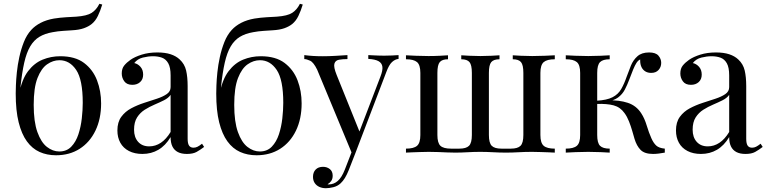

<svg xmlns="http://www.w3.org/2000/svg" viewBox="-20 -806 4049 1014"><path d="M505 -786 520 -782Q510 -749 497 -722Q484 -695 464 -679Q448 -666 423 -657Q398 -648 360 -646Q344 -645 314 -643Q284 -641 258 -636Q217 -629 188 -611.5Q159 -594 139.5 -561Q120 -528 108 -475Q96 -422 88 -345L138 -284L81 -312Q96 -388 128.5 -430.5Q161 -473 205 -491Q249 -509 298 -509Q377 -509 424 -473.5Q471 -438 492.5 -381.5Q514 -325 514 -260Q514 -178 484 -116Q454 -54 400.5 -20Q347 14 276 14Q228 14 189 -3.5Q150 -21 122 -59.5Q94 -98 78.5 -160Q63 -222 63 -312Q63 -325 64 -355Q65 -385 69 -424Q73 -463 82 -504.5Q91 -546 106 -584Q121 -622 145 -648Q165 -670 195 -685.5Q225 -701 265 -708Q296 -713 330 -715Q364 -717 383 -718Q439 -722 464 -738Q489 -754 505 -786ZM294 -488Q260 -488 229 -466.5Q198 -445 178 -394Q158 -343 158 -252Q158 -163 177.5 -108.5Q197 -54 228 -30Q259 -6 293 -6Q332 -6 356.5 -31.5Q381 -57 394 -96.5Q407 -136 412 -180.5Q417 -225 417 -263Q417 -385 382.5 -436.5Q348 -488 294 -488Z M732 7Q691 7 661 -8.5Q631 -24 615.5 -52Q600 -80 600 -117Q600 -161 620.5 -189Q641 -217 673 -234Q705 -251 740.5 -262.5Q776 -274 808 -284.5Q840 -295 860.5 -309Q881 -323 881 -346V-408Q881 -450 868.5 -472Q856 -494 835 -501.5Q814 -509 788 -509Q763 -509 734.5 -502Q706 -495 689 -473Q708 -469 722 -453Q736 -437 736 -412Q736 -387 720 -372.5Q704 -358 679 -358Q650 -358 636.5 -376.5Q623 -395 623 -418Q623 -444 636 -460Q649 -476 669 -490Q692 -506 728.5 -517.5Q765 -529 811 -529Q852 -529 881 -519.5Q910 -510 929 -492Q955 -468 963 -433.5Q971 -399 971 -351V-73Q971 -48 978.5 -37Q986 -26 1002 -26Q1013 -26 1023 -31Q1033 -36 1047 -47L1058 -30Q1037 -14 1018 -3.5Q999 7 967 7Q938 7 919 -3Q900 -13 890.5 -32.5Q881 -52 881 -82Q854 -37 816.5 -15Q779 7 732 7ZM768 -33Q801 -33 829.5 -52Q858 -71 881 -109V-305Q869 -288 846 -276.5Q823 -265 796 -253.5Q769 -242 744.5 -226.5Q720 -211 704 -186Q688 -161 688 -121Q688 -81 709.5 -57Q731 -33 768 -33Z M1564 -786 1579 -782Q1569 -749 1556 -722Q1543 -695 1523 -679Q1507 -666 1482 -657Q1457 -648 1419 -646Q1403 -645 1373 -643Q1343 -641 1317 -636Q1276 -629 1247 -611.5Q1218 -594 1198.5 -561Q1179 -528 1167 -475Q1155 -422 1147 -345L1197 -284L1140 -312Q1155 -388 1187.5 -430.5Q1220 -473 1264 -491Q1308 -509 1357 -509Q1436 -509 1483 -473.5Q1530 -438 1551.5 -381.5Q1573 -325 1573 -260Q1573 -178 1543 -116Q1513 -54 1459.5 -20Q1406 14 1335 14Q1287 14 1248 -3.5Q1209 -21 1181 -59.5Q1153 -98 1137.5 -160Q1122 -222 1122 -312Q1122 -325 1123 -355Q1124 -385 1128 -424Q1132 -463 1141 -504.5Q1150 -546 1165 -584Q1180 -622 1204 -648Q1224 -670 1254 -685.5Q1284 -701 1324 -708Q1355 -713 1389 -715Q1423 -717 1442 -718Q1498 -722 1523 -738Q1548 -754 1564 -786ZM1353 -488Q1319 -488 1288 -466.5Q1257 -445 1237 -394Q1217 -343 1217 -252Q1217 -163 1236.5 -108.5Q1256 -54 1287 -30Q1318 -6 1352 -6Q1391 -6 1415.5 -31.5Q1440 -57 1453 -96.5Q1466 -136 1471 -180.5Q1476 -225 1476 -263Q1476 -385 1441.5 -436.5Q1407 -488 1353 -488Z M2085 -515V-495Q2066 -493 2050 -478Q2034 -463 2020 -425L1856 5H1839L1655 -438Q1636 -477 1617.5 -485.5Q1599 -494 1587 -494V-515Q1609 -512 1633 -510.5Q1657 -509 1685 -509Q1716 -509 1750.5 -511Q1785 -513 1815 -515V-494Q1790 -494 1770.5 -490.5Q1751 -487 1746 -469.5Q1741 -452 1758 -410L1881 -105L1875 -103L1989 -401Q2002 -434 1999.5 -453.5Q1997 -473 1979 -483Q1961 -493 1925 -495V-515Q1943 -514 1956 -513.5Q1969 -513 1981.5 -512.5Q1994 -512 2009 -512Q2032 -512 2050.5 -513Q2069 -514 2085 -515ZM1856 5 1822 92Q1812 117 1801.5 134Q1791 151 1779 162Q1763 177 1741 182.5Q1719 188 1701 188Q1682 188 1666.5 181Q1651 174 1642 160.5Q1633 147 1633 128Q1633 104 1647 89.5Q1661 75 1686 75Q1707 75 1722 87Q1737 99 1737 122Q1737 139 1729 150Q1721 161 1710 167Q1712 168 1713.5 168Q1715 168 1716 168Q1743 168 1764 149.5Q1785 131 1801 90L1837 -3Z M2910 -514V-493Q2869 -493 2851.5 -478Q2834 -463 2834 -421V-93Q2834 -51 2851.5 -36Q2869 -21 2910 -21V0Q2899 -1 2879 -1.5Q2859 -2 2835.5 -3Q2812 -4 2790 -4Q2753 -4 2719 -2Q2685 0 2652 0Q2619 0 2584 -2Q2549 -4 2516 -4Q2483 -4 2449.5 -2Q2416 0 2384 0Q2363 0 2340.5 -1Q2318 -2 2294 -3Q2270 -4 2244 -4Q2222 -4 2198.5 -3Q2175 -2 2155.5 -1.5Q2136 -1 2124 0V-21Q2165 -21 2182.5 -36Q2200 -51 2200 -93V-421Q2200 -463 2182.5 -478Q2165 -493 2124 -493V-514Q2141 -513 2176.5 -511.5Q2212 -510 2243 -510Q2275 -510 2303.5 -511.5Q2332 -513 2346 -514V-493Q2315 -493 2302.5 -478Q2290 -463 2290 -421V-93Q2290 -51 2306 -36Q2322 -21 2362 -21H2406Q2442 -21 2457 -36Q2472 -51 2472 -93V-421Q2472 -463 2459.5 -478Q2447 -493 2416 -493V-514Q2430 -513 2459.5 -511.5Q2489 -510 2517 -510Q2546 -510 2575 -511.5Q2604 -513 2618 -514V-493Q2587 -493 2574.5 -478Q2562 -463 2562 -421V-93Q2562 -51 2577 -36Q2592 -21 2628 -21H2678Q2714 -21 2729 -36Q2744 -51 2744 -93V-421Q2744 -463 2731.5 -478Q2719 -493 2688 -493V-514Q2702 -513 2731 -511.5Q2760 -510 2791 -510Q2823 -510 2858 -511.5Q2893 -513 2910 -514Z M3408 -529Q3443 -529 3457.5 -512Q3472 -495 3472 -474Q3472 -452 3458 -436.5Q3444 -421 3419 -421Q3401 -421 3388 -429Q3375 -437 3368 -451.5Q3361 -466 3361 -485Q3361 -487 3361 -489Q3361 -491 3361 -492Q3350 -487 3341.5 -474Q3333 -461 3324 -439Q3315 -417 3303 -385Q3293 -358 3280 -333Q3267 -308 3244 -291Q3221 -274 3181 -269L3190 -276Q3250 -278 3295.5 -263Q3341 -248 3367 -207Q3384 -181 3395.5 -143Q3407 -105 3420 -76Q3431 -51 3445.5 -37.5Q3460 -24 3491 -21V0Q3475 3 3459 5Q3443 7 3429 7Q3384 7 3363 -14.5Q3342 -36 3331 -73Q3326 -90 3319 -114.5Q3312 -139 3302 -164.5Q3292 -190 3278 -209Q3256 -240 3221 -249.5Q3186 -259 3130 -257V-274Q3185 -277 3215 -292.5Q3245 -308 3261 -336Q3277 -364 3290 -402Q3300 -430 3312 -459.5Q3324 -489 3346.5 -509Q3369 -529 3408 -529ZM3200 -514V-493Q3164 -493 3149 -478Q3134 -463 3134 -421V-93Q3134 -51 3149 -36Q3164 -21 3200 -21V0Q3184 -1 3152 -2.5Q3120 -4 3087 -4Q3054 -4 3019.5 -2.5Q2985 -1 2968 0V-21Q3009 -21 3026.5 -36Q3044 -51 3044 -93V-421Q3044 -463 3026.5 -478Q3009 -493 2968 -493V-514Q2985 -513 3019.5 -511.5Q3054 -510 3087 -510Q3120 -510 3152 -511.5Q3184 -513 3200 -514Z M3682 7Q3641 7 3611 -8.5Q3581 -24 3565.5 -52Q3550 -80 3550 -117Q3550 -161 3570.5 -189Q3591 -217 3623 -234Q3655 -251 3690.5 -262.5Q3726 -274 3758 -284.5Q3790 -295 3810.5 -309Q3831 -323 3831 -346V-408Q3831 -450 3818.5 -472Q3806 -494 3785 -501.5Q3764 -509 3738 -509Q3713 -509 3684.5 -502Q3656 -495 3639 -473Q3658 -469 3672 -453Q3686 -437 3686 -412Q3686 -387 3670 -372.5Q3654 -358 3629 -358Q3600 -358 3586.5 -376.5Q3573 -395 3573 -418Q3573 -444 3586 -460Q3599 -476 3619 -490Q3642 -506 3678.5 -517.5Q3715 -529 3761 -529Q3802 -529 3831 -519.5Q3860 -510 3879 -492Q3905 -468 3913 -433.5Q3921 -399 3921 -351V-73Q3921 -48 3928.5 -37Q3936 -26 3952 -26Q3963 -26 3973 -31Q3983 -36 3997 -47L4008 -30Q3987 -14 3968 -3.5Q3949 7 3917 7Q3888 7 3869 -3Q3850 -13 3840.5 -32.5Q3831 -52 3831 -82Q3804 -37 3766.5 -15Q3729 7 3682 7ZM3718 -33Q3751 -33 3779.5 -52Q3808 -71 3831 -109V-305Q3819 -288 3796 -276.5Q3773 -265 3746 -253.5Q3719 -242 3694.5 -226.5Q3670 -211 3654 -186Q3638 -161 3638 -121Q3638 -81 3659.5 -57Q3681 -33 3718 -33Z"/></svg>

Font: Playfair Display
Style: Regular
Weight: 400
Designer: Claus Eggers Sørensen
Foundry: Claus Eggers Sørensen
Version: Version 1.203